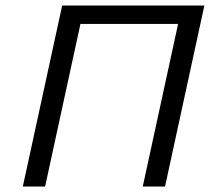

<svg xmlns="http://www.w3.org/2000/svg" viewBox="-20 -678 774 698"><path d="M499 0 642 -658H723L580 0ZM63 0 206 -658H287L144 0ZM217 -591 232 -658H697L683 -591Z"/></svg>

Font: Ysabeau Infant Medium
Style: Italic
Weight: 500
Italic angle: -12°
Designer: Christian Thalmann (Catharsis Fonts)
Version: Version 2.001;gftools[0.9.30]; featfreeze: ss01,ss02,lnum